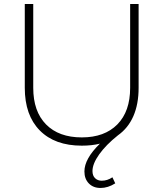

<svg xmlns="http://www.w3.org/2000/svg" viewBox="-20 -719 811 953"><path d="M668 -699V-283Q668 -202 642 -142.5Q616 -83 565 -47Q506 0 472.5 47Q439 94 439 130Q439 153 452 165.5Q465 178 485 178Q513 178 538 161L552 191Q516 214 479 214Q443 214 421 191.5Q399 169 399 132Q399 69 476 -6Q436 4 386 4Q252 4 177.5 -71.5Q103 -147 103 -283V-699H145V-283Q145 -166 208.5 -101.5Q272 -37 386 -37Q499 -37 562.5 -101.5Q626 -166 626 -283V-699Z"/></svg>

Font: Gontserrat ExtraLight
Style: Regular
Weight: 275
Designer: Julieta Ulanovsky
Foundry: Julieta Ulanovsky
Version: Version 6.001